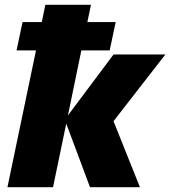

<svg xmlns="http://www.w3.org/2000/svg" viewBox="-20 -780 709 800"><path d="M11 0H201L256 -265L355 0H563L453 -275L669 -553H453L263 -299L319 -570H437L462 -688H344L359 -760H169L154 -688H74L49 -570H130Z"/></svg>

Font: Noto Sans UI Black
Style: Italic
Weight: 900
Italic angle: -372°
Designer: Monotype Design Team
Foundry: Monotype Imaging Inc.
Version: Version 1.901